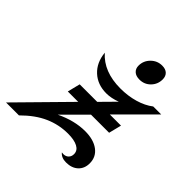

<svg xmlns="http://www.w3.org/2000/svg" viewBox="-244 -776 914 914"><g transform="rotate(45 213.5 -319.0)"><path d="M419 -71Q419 -36 396.5 -15Q374 6 336 6Q304 6 288 -14Q292 -13 299 -13Q315 -13 325 -23Q335 -33 335 -49Q335 -73 311.5 -85.5Q288 -98 246 -98Q185 -98 129.5 -73.5Q74 -49 19 6H-68L173 -239H103L119 -303H237L309 -376Q271 -362 239 -362Q180 -362 141.5 -397.5Q103 -433 97 -494Q157 -426 270 -426Q321 -426 365.5 -439Q410 -452 441 -476H495L322 -303H397L381 -239H259L147 -127Q224 -164 295 -164Q352 -164 385.5 -139Q419 -114 419 -71ZM254 -564Q254 -597 277.5 -620.5Q301 -644 334 -644Q357 -644 369.5 -632Q382 -620 382 -599Q382 -566 359.5 -543Q337 -520 304 -520Q280 -520 267 -532Q254 -544 254 -564Z"/></g></svg>

Font: Srisakdi
Style: Bold
Weight: 700
Designer: Cadson Demak Co.,Ltd.
Foundry: Cadson Demak Co.,Ltd.
Version: Version 1.000